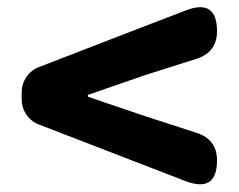

<svg xmlns="http://www.w3.org/2000/svg" viewBox="-20 -640 649 522"><path d="M486 -147 87 -301Q65 -309 52 -328Q39 -347 39 -370V-389Q39 -412 52 -431Q65 -450 87 -458L304 -542L486 -612Q570 -644 570 -555Q570 -498 514 -480L375 -436L219 -382V-377L375 -324L514 -279Q570 -261 570 -204Q570 -116 486 -147Z"/></svg>

Font: GenSenRounded TW H
Style: Regular
Weight: 900
Version: Version 1.501;PS 1;hotconv 16.6.51;makeotf.lib2.5.65220